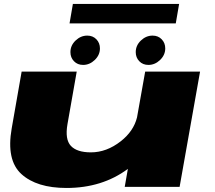

<svg xmlns="http://www.w3.org/2000/svg" viewBox="-20 -950 1094 976"><path d="M614 0 630 -91.5Q499.5 5.5 318 5.5Q166.5 5.5 88.8 -65.2Q11 -136 39.5 -297.5L90 -586H370L323 -319Q309.5 -241.5 340.2 -208.5Q371 -175.5 442 -175.5Q522 -175.5 594 -232Q659 -283 676.5 -353L718 -586H997L893 0ZM402.5 -620Q374 -620 356 -638.8Q338 -657.5 338 -685Q338 -719 364.2 -744Q390.5 -769 423.5 -769Q452 -769 470 -750.2Q488 -731.5 488 -704Q488 -670.5 461.8 -645.2Q435.5 -620 402.5 -620ZM734.5 -620Q706 -620 688 -638.8Q670 -657.5 670 -685Q670 -719 696.2 -744Q722.5 -769 755.5 -769Q784 -769 802 -750.2Q820 -731.5 820 -704Q820 -670.5 793.8 -645.2Q767.5 -620 734.5 -620ZM333.5 -831 350.5 -930H890.5L873.5 -831Z"/></svg>

Font: Anybody UltraExpanded Black
Style: Italic
Weight: 900
Width: 9
Italic angle: -10°
Designer: Tyler Finck
Foundry: Etcetera Type Company
Version: Version 1.010; ttfautohint (v1.8.3) -l 8 -r 50 -G 200 -x 14 